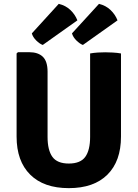

<svg xmlns="http://www.w3.org/2000/svg" viewBox="-20 -960 714 995"><path d="M607 -252Q607 -125 536.8 -55Q466.5 15 336.5 15Q207 15 136.5 -55Q66 -125 66 -252V-683L73 -689.5H131.5Q177.5 -689.5 202 -665.8Q226.5 -642 226.5 -588.5V-250.5Q226.5 -182 251.5 -147.2Q276.5 -112.5 336.5 -112.5Q397 -112.5 422 -147.2Q447 -182 447 -250.5V-683Q466.5 -686.5 487.8 -687.8Q509 -689 525 -689Q539.5 -689 563.8 -687.8Q588 -686.5 607 -683ZM493 -940Q528.5 -931.5 553 -908Q577.5 -884.5 589 -854.5L409.5 -727Q393.5 -733 376 -750.2Q358.5 -767.5 353 -787ZM284.5 -940Q320.5 -931.5 345 -908Q369.5 -884.5 381 -854.5L201.5 -727Q185 -733 167.5 -750.5Q150 -768 145 -787Z"/></svg>

Font: Signika SC
Style: Bold
Weight: 700
Designer: Anna Giedryś
Foundry: Anna Giedryś
Version: Version 2.000; ttfautohint (v1.8.3) -l 8 -r 50 -G 200 -x 9 -